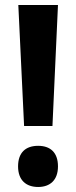

<svg xmlns="http://www.w3.org/2000/svg" viewBox="-20 -734 304 765"><path d="M189 -232 211 -714H53L76 -232ZM52 -71C52 -16 84 11 132 11C179 11 211 -16 211 -71C211 -127 180 -153 132 -153C82 -153 52 -126 52 -71Z"/></svg>

Font: Noto Sans Georgian Condensed Bold
Style: Regular
Weight: 700
Width: 3
Designer: Monotype Design Team, Akaki Razmadze
Foundry: Google LLC
Version: Version 2.005